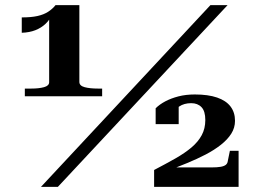

<svg xmlns="http://www.w3.org/2000/svg" viewBox="-20 -730 1027 750"><path d="M290 -410Q290 -395 310.5 -389.5Q331 -384 363 -384H379V-354H77V-384H102Q132 -384 152 -389.5Q172 -395 172 -409V-669L184 -675Q175 -653 158 -637Q141 -621 118 -612Q95 -603 65 -602V-662Q102 -662 126.5 -667.5Q151 -673 168 -684Q185 -695 197 -710H290ZM802 -710H869L206 0H140ZM805 -76H634Q631 -75 630 -72Q629 -69 630 -66.5Q631 -64 632 -62Q672 -77 711 -93Q750 -109 783.5 -126.5Q817 -144 843 -164.5Q869 -185 883.5 -208Q898 -231 898 -258Q898 -291 880.5 -314Q863 -337 828 -349Q793 -361 741 -361Q706 -361 677 -353.5Q648 -346 625.5 -334Q603 -322 588 -307V-245H678V-323Q670 -323 664 -316Q658 -309 655 -300Q652 -291 652 -283Q661 -301 680 -314Q699 -327 727 -327Q752 -327 767 -311.5Q782 -296 782 -261Q782 -228 768 -202Q754 -176 728 -154Q702 -132 665 -111Q628 -90 582 -66V0H912V-141H878L870 -102Q869 -92 862.5 -86.5Q856 -81 842.5 -78.5Q829 -76 805 -76Z"/></svg>

Font: Roboto Serif 120pt Expanded SemiBold
Style: Regular
Weight: 600
Width: 7
Designer: Greg Gazdowicz
Foundry: Commercial Type
Version: Version 1.008